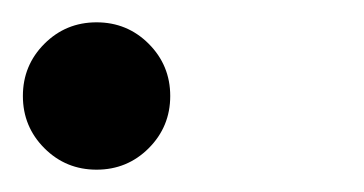

<svg xmlns="http://www.w3.org/2000/svg" viewBox="-24 -136 326 172"><path d="M-3.5 -50Q-3.5 -77.5 15.8 -96.8Q35 -116 62.5 -116Q90 -116 109.2 -96.8Q128.5 -77.5 128.5 -50Q128.5 -22.5 109.2 -3.2Q90 16 62.5 16Q35 16 15.8 -3.2Q-3.5 -22.5 -3.5 -50Z"/></svg>

Font: Besley
Style: Italic
Weight: 400
Italic angle: -13°
Designer: Owen Earl
Foundry: indestructible type*
Version: Version 4.000; ttfautohint (v1.8.4.7-5d5b)